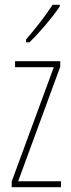

<svg xmlns="http://www.w3.org/2000/svg" viewBox="-20 -783 298 803"><path d="M230 -756V-763H200C166 -711 134 -671 89 -618V-606H103C142 -643 197 -707 230 -756ZM235 0V-25H56L232 -504V-527H43V-502H205L29 -24V0Z"/></svg>

Font: Noto Sans Tamil ExtraCondensed Thin
Style: Regular
Weight: 100
Width: 2
Designer: Jelle Bosma - Monotype Design Team
Foundry: Monotype Imaging Inc.
Version: Version 2.004